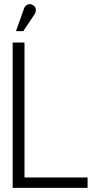

<svg xmlns="http://www.w3.org/2000/svg" viewBox="-20 -905 464 925"><path d="M145 -834Q151 -843 152.5 -851.5Q154 -860 150.5 -868Q147 -876 138 -881Q129 -886 120.5 -885Q112 -884 105 -878Q98 -872 95 -862L57 -755H92ZM41 0H402V-50H98V-700H41Z"/></svg>

Font: Advent Pro
Style: Regular
Weight: 400
Designer: VivaRado, Andreas Kalpakidis
Foundry: VivaRado, Andreas Kalpakidis
Version: Version 3.000